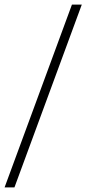

<svg xmlns="http://www.w3.org/2000/svg" viewBox="-72 -763 377 838"><path d="M-52 55 242 -743H285L-9 55Z"/></svg>

Font: Saira ExtraCondensed ExtraLight
Style: Italic
Weight: 250
Width: 2
Italic angle: -12°
Designer: Hector Gatti with collaboration of the Omnibus-Type team
Foundry: Omnibus-Type
Version: Version 1.101